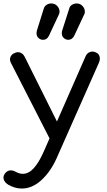

<svg xmlns="http://www.w3.org/2000/svg" viewBox="-45 -849 617 1109"><path d="M81 240Q61 240 41.5 234.5Q22 229 3 218Q-17 206 -23 188.5Q-29 171 -17 154Q-5 138 11 135.5Q27 133 45 143Q56 149 66 152Q76 155 87 155Q120 155 149.5 123Q179 91 207 28L449 -523Q457 -542 474.5 -548.5Q492 -555 509 -546Q525 -540 530 -523Q535 -506 526 -486L282 65Q247 143 194 191.5Q141 240 81 240ZM302 -20Q285 -13 269.5 -18.5Q254 -24 245 -42L18 -486Q9 -504 15.5 -520Q22 -536 40 -543Q57 -551 72.5 -545Q88 -539 97 -522L317 -81Q326 -63 323 -45.5Q320 -28 302 -20ZM349 -619Q336 -619 324 -629Q312 -639 312 -657Q312 -660 312.5 -664Q313 -668 314 -672L355 -800Q358 -813 370.5 -821Q383 -829 398 -829Q418 -829 431.5 -814.5Q445 -800 445 -782Q445 -778 444.5 -773.5Q444 -769 441 -765L384 -643Q372 -619 349 -619ZM203 -619Q190 -619 178 -629Q166 -639 166 -657Q166 -660 166.5 -664Q167 -668 168 -672L208 -800Q212 -813 224 -821Q236 -829 251 -829Q272 -829 285.5 -814.5Q299 -800 299 -782Q299 -773 295 -765L238 -643Q227 -619 203 -619Z"/></svg>

Font: Comfortaa SemiBold
Style: Regular
Weight: 600
Designer: Johan Aakerlund
Foundry: Johan Aakerlund
Version: Version 3.104; ttfautohint (v1.8.1.43-b0c9)